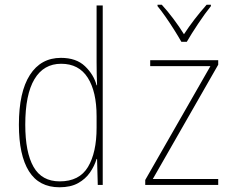

<svg xmlns="http://www.w3.org/2000/svg" viewBox="-20 -783 1040 813"><path d="M232 10Q145 10 102.5 -58Q60 -126 60 -255Q60 -393 106.5 -465.5Q153 -538 238 -538Q303 -538 340 -502.5Q377 -467 389 -422H391Q390 -448 389.5 -472Q389 -496 389 -520V-760H415V0H394L391 -110H389Q380 -80 361 -52.5Q342 -25 310.5 -7.5Q279 10 232 10ZM233 -15Q316 -15 352.5 -76Q389 -137 389 -242V-291Q389 -395 351.5 -454Q314 -513 239 -513Q165 -513 126 -448Q87 -383 87 -255Q87 -138 122 -76.5Q157 -15 233 -15ZM595 0V-21L871 -503H616V-528H904V-509L627 -25H904V0ZM748 -606Q735 -629 717 -657.5Q699 -686 680.5 -712.5Q662 -739 647 -757V-763H665Q689 -737 714.5 -703Q740 -669 759 -638Q800 -701 855 -763H873V-757Q848 -726 819 -682.5Q790 -639 771 -606Z"/></svg>

Font: Noto Sans Mono ExtraCondensed Thin
Style: Regular
Weight: 100
Width: 2
Designer: Monotype Design Team
Foundry: Monotype Imaging Inc.
Version: Version 2.014; ttfautohint (v1.8.4.7-5d5b)